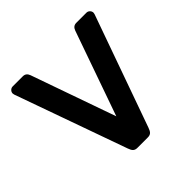

<svg xmlns="http://www.w3.org/2000/svg" viewBox="-179 -861 1021 1021"><g transform="rotate(-45 332.0 -350.0)"><path d="M500 -675 332 -198 164 -675C158 -691.7 147 -700 131 -700H55C47.7 -700 41.3 -697.3 36 -692C30.7 -686.7 28 -680.3 28 -673C28 -670.3 28.7 -667 30 -663L254 -34C258 -22 262.8 -13.3 268.5 -8C274.2 -2.7 282 0 292 0H372C382 0 389.8 -2.7 395.5 -8C401.2 -13.3 406 -22 410 -34L634 -663C635.3 -667 636 -670.3 636 -673C636 -680.3 633.3 -686.7 628 -692C622.7 -697.3 616.3 -700 609 -700H533C517 -700 506 -691.7 500 -675Z"/></g></svg>

Font: Rubik
Style: Regular
Weight: 500
Designer: Hubert & Fischer
Foundry: Hubert & Fischer
Version: Version 1.100